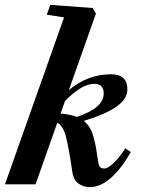

<svg xmlns="http://www.w3.org/2000/svg" viewBox="-26 -745 574 776"><path d="M-5.9 0 232.9 -674.8 163.1 -685.5 177.2 -725.1 348.1 -712.9 361.8 -690.4 252.4 -380.9Q328.1 -444.8 422.9 -444.8Q488.8 -444.8 488.8 -383.8Q488.8 -345.7 445.6 -314.7Q402.3 -283.7 312.5 -256.3Q326.2 -245.6 335.7 -230.7Q345.2 -215.8 351.8 -191.9Q358.4 -168 361.8 -149.2Q365.2 -130.4 370.6 -92.8Q373 -75.7 378.4 -69.8Q383.8 -64 396 -64Q410.2 -64 433.3 -86.2Q456.5 -108.4 480.5 -145.5L502.9 -130.4Q420.4 11.2 337.4 11.2Q311.5 11.2 291.3 -2.9Q271 -17.1 266.1 -51.3Q251 -154.8 239.7 -195.6Q228.5 -236.3 205.6 -249L117.7 0ZM355 -406.2Q304.7 -406.2 236.8 -336.9L218.8 -286.1Q261.2 -282.2 284.2 -272.5Q393.1 -308.1 393.1 -367.2Q393.1 -406.2 355 -406.2Z"/></svg>

Font: Elstob ExtraBold
Style: Italic
Weight: 800
Italic angle: -20°
Designer: Peter S. Baker
Version: Version 1.015